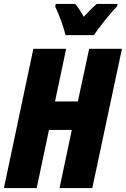

<svg xmlns="http://www.w3.org/2000/svg" viewBox="-25 -964 645 984"><path d="M-5 0 146 -714H314L257 -444H374L432 -714H600L448 0H280L343 -298H226L163 0ZM311 -784H457Q474 -812 512.5 -859.5Q551 -907 575 -932L578 -944H471Q448 -925 404 -878Q382 -919 360 -944H261L258 -930Q274 -897 288.5 -856.5Q303 -816 311 -784Z"/></svg>

Font: Noto Sans Display Condensed Black
Style: Italic
Weight: 900
Width: 3
Italic angle: -192°
Designer: Monotype Design Team
Foundry: Monotype Imaging Inc.
Version: Version 1.900